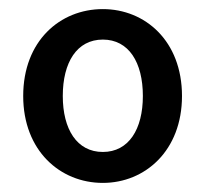

<svg xmlns="http://www.w3.org/2000/svg" viewBox="-20 -830 453 422"><path d="M206 -428C299 -428 380 -499 380 -619C380 -740 299 -810 206 -810C112 -810 31 -740 31 -619C31 -499 112 -428 206 -428ZM206 -496C149 -496 118 -546 118 -619C118 -693 149 -743 206 -743C263 -743 294 -693 294 -619C294 -546 263 -496 206 -496Z"/></svg>

Font: Noto Sans T Chinese Medium
Style: Regular
Weight: 500
Designer: Ryoko NISHIZUKA (kana & ideographs); Paul D. Hunt (Latin, Greek & Cyrillic); Wenlong ZHANG (bopomofo); Sandoll Communica
Foundry: Adobe Systems Incorporated
Version: Version 1.000;PS 1;hotconv 1.0.78;makeotf.lib2.5.61930